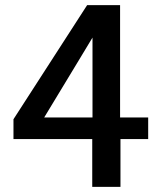

<svg xmlns="http://www.w3.org/2000/svg" viewBox="-20 -731 653 751"><path d="M152.8 -271.5H341.8V-584Q335.9 -574.2 288.6 -495.8Q241.2 -417.5 152.8 -271.5ZM340.8 0V-187H32.7V-264.6L320.8 -710.9H449.7V-271.5H559.6V-187H451.2V0Z"/></svg>

Font: Ride Light
Style: Bold
Weight: 600
Version: Version 3.000